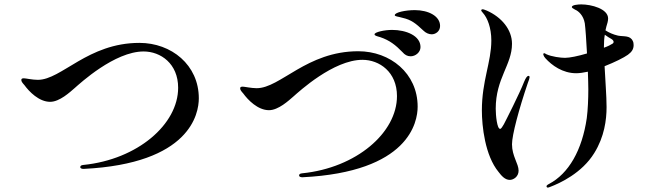

<svg xmlns="http://www.w3.org/2000/svg" viewBox="-20 -807 3040 873"><path d="M360 -39C845 -63 884 -290 884 -360C884 -512 759 -612 614 -612C379 -612 260 -444 152 -444C127 -444 97 -451 89 -451C80 -451 77 -449 77 -443C77 -437 81 -431 91 -420C112 -391 157 -344 208 -344C251 -344 298 -388 320 -407C344 -428 501 -573 633 -573C710 -573 790 -518 790 -408C790 -242 606 -82 359 -57C349 -56 345 -53 345 -47C345 -41 353 -39 360 -39Z M1943 -651C1960 -651 1981 -664 1981 -689C1981 -734 1928 -761 1866 -761C1825 -761 1775 -751 1775 -738C1775 -732 1790 -732 1810 -726C1850 -717 1870 -701 1905 -668C1916 -657 1930 -651 1943 -651ZM1847 -551C1869 -551 1892 -569 1892 -593C1892 -645 1826 -671 1763 -671C1728 -671 1683 -661 1683 -651C1683 -645 1692 -643 1709 -638C1751 -624 1779 -602 1810 -570C1820 -558 1832 -551 1847 -551ZM1355 -1C1840 -25 1879 -252 1879 -322C1879 -474 1754 -574 1609 -574C1374 -574 1255 -406 1147 -406C1122 -406 1092 -413 1084 -413C1075 -413 1072 -411 1072 -405C1072 -399 1076 -393 1086 -382C1107 -353 1152 -306 1203 -306C1246 -306 1293 -350 1315 -369C1339 -390 1496 -535 1628 -535C1705 -535 1785 -480 1785 -370C1785 -204 1601 -44 1354 -19C1344 -18 1340 -15 1340 -9C1340 -3 1348 -1 1355 -1Z M2857 -621C2845 -647 2816 -640 2790 -645C2768 -650 2748 -659 2733 -669C2734 -675 2736 -681 2737 -686C2741 -699 2745 -711 2745 -723C2745 -767 2669 -787 2623 -787C2610 -787 2580 -785 2580 -775C2580 -772 2585 -768 2595 -763C2610 -757 2633 -737 2639 -701C2642 -679 2646 -623 2649 -564C2609 -552 2570 -544 2549 -544C2530 -544 2488 -549 2463 -561C2457 -565 2457 -565 2454 -565C2452 -565 2450 -563 2450 -561C2450 -558 2452 -555 2454 -550C2456 -547 2458 -545 2460 -542C2489 -510 2538 -474 2600 -474C2616 -474 2634 -477 2653 -481C2654 -450 2655 -422 2655 -401C2655 -357 2653 -309 2648 -270C2627 -125 2566 -17 2475 30C2466 35 2465 38 2465 40C2465 43 2467 46 2471 46C2473 46 2476 45 2481 43C2526 26 2626 -20 2682 -111C2728 -185 2738 -262 2738 -320C2738 -373 2732 -440 2729 -506C2775 -524 2817 -545 2835 -558C2853 -571 2861 -584 2861 -602C2861 -609 2860 -616 2857 -621ZM2383 -462C2377 -462 2371 -454 2363 -435C2343 -383 2279 -257 2271 -242C2265 -232 2259 -221 2254 -221C2240 -221 2234 -282 2234 -313C2234 -451 2308 -512 2308 -608C2308 -672 2261 -729 2193 -759C2182 -763 2178 -765 2175 -765C2173 -765 2168 -764 2168 -760C2168 -757 2172 -753 2176 -748C2196 -726 2214 -681 2214 -623C2214 -524 2171 -440 2171 -305C2171 -234 2185 -100 2247 -25C2260 -8 2276 11 2298 11C2314 11 2338 -3 2338 -31C2338 -63 2308 -97 2308 -151C2308 -193 2339 -309 2380 -430C2385 -442 2388 -452 2388 -456C2388 -460 2386 -462 2383 -462ZM2766 -609C2757 -603 2743 -596 2726 -590V-595C2726 -614 2727 -633 2730 -649C2741 -641 2752 -634 2758 -631C2767 -626 2770 -621 2770 -616C2770 -613 2768 -610 2766 -609Z"/></svg>

Font: Shippori Mincho OTF SemiBold
Style: Regular
Weight: 600
Designer: FONTDASU
Foundry: FONTDASU / Google Inc. / but / Adobe
Version: Version 3.300;hotconv 1.0.109;makeotfexe 2.5.65596